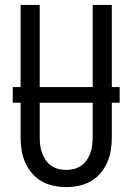

<svg xmlns="http://www.w3.org/2000/svg" viewBox="-20 -755 540 783"><path d="M250 8Q224 8 198 2.5Q172 -3 149.5 -16Q127 -29 110 -49Q93 -69 82.5 -93Q72 -117 68 -143Q64 -169 64 -195V-735H142V-195Q142 -179 144 -162.5Q146 -146 151.5 -131Q157 -116 166 -102.5Q175 -89 188.5 -79.5Q202 -70 218 -66Q234 -62 250 -62Q266 -62 282 -66Q298 -70 311.5 -79.5Q325 -89 334 -102.5Q343 -116 348.5 -131Q354 -146 356 -162.5Q358 -179 358 -195V-735H436V-195Q436 -169 432 -143Q428 -117 417.5 -93Q407 -69 390 -49Q373 -29 350.5 -16Q328 -3 302 2.5Q276 8 250 8ZM32 -336V-400H468V-336Z"/></svg>

Font: Iosevka NFM
Style: Regular
Weight: 400
Monospace: yes
Designer: Belleve Invis
Foundry: Belleve Invis
Version: Version 29.0.4; ttfautohint (v1.8.4);Nerd Fonts 3.3.0